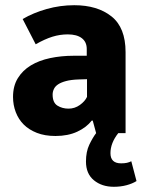

<svg xmlns="http://www.w3.org/2000/svg" viewBox="-20 -511 557 737"><path d="M434 0Q404 38 404 77Q404 116 445 116Q458 116 467 114Q476 112 484 108L504 184Q488 194 465.5 200Q443 206 417 206Q371 206 340.5 181Q310 156 310 109Q310 71 323 44Q336 17 349 0L336 -48H332Q312 -22 276.5 -5.5Q241 11 193 11Q152 11 121.5 -1Q91 -13 71 -33Q51 -53 40.5 -80.5Q30 -108 30 -139Q30 -181 48.5 -211Q67 -241 98.5 -260Q130 -279 172.5 -288Q215 -297 263 -297H313V-323Q313 -350 294 -364.5Q275 -379 240 -379Q210 -379 181 -370Q152 -361 117 -341L67 -438Q108 -462 159.5 -476.5Q211 -491 265 -491Q354 -491 408 -448Q462 -405 462 -311V0ZM314 -207 281 -206Q253 -205 234 -200Q215 -195 203.5 -187.5Q192 -180 187 -169.5Q182 -159 182 -148Q182 -117 200.5 -105.5Q219 -94 243 -94Q267 -94 286.5 -108Q306 -122 314 -139Z"/></svg>

Font: Mukta Vaani ExtraBold
Style: Regular
Weight: 800
Designer: Noopur Datye, Girish Dalvi, Yashodeep Gholap, Pallavi Karambelkar
Foundry: Ek Type
Version: Version 2.538;PS 1.000;hotconv 16.6.51;makeotf.lib2.5.65220;